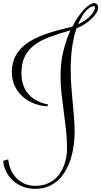

<svg xmlns="http://www.w3.org/2000/svg" viewBox="-20 -803 642 1217"><path d="M576.2 -783.2Q589.8 -783.2 595.9 -774.4Q602.1 -765.6 602.1 -754.9Q602.1 -739.7 591.1 -721.4Q580.1 -703.1 561.5 -685.1Q543 -667 518.1 -650.6Q493.2 -634.3 464.8 -623Q448.2 -575.7 438.2 -510.5Q428.2 -445.3 428.2 -358.9Q428.2 -306.6 432.1 -255.1Q436 -203.6 440.7 -154.3Q445.3 -105 449.2 -57.6Q453.1 -10.3 453.1 34.2Q453.1 74.7 447.5 117.2Q441.9 159.7 429.7 199.7Q417.5 239.7 397.9 275.1Q378.4 310.5 350.6 336.9Q322.8 363.3 286.1 378.7Q249.5 394 203.1 394Q161.6 394 126 380.4Q90.3 366.7 63.5 342.8Q36.6 318.8 20 286.4Q3.4 253.9 0 216.8L32.2 207Q35.2 240.2 48.1 270.8Q61 301.3 83 324.5Q105 347.7 135.3 361.3Q165.5 375 203.1 375Q239.7 375 268.8 365Q297.9 355 320.3 337.9Q342.8 320.8 358.6 297.6Q374.5 274.4 384.8 248.3Q395 222.2 399.9 194.1Q404.8 166 404.8 139.2Q404.8 79.6 398.4 21.5Q392.1 -36.6 384.3 -93.8Q376.5 -150.9 370.1 -207.3Q363.8 -263.7 363.8 -320.8Q363.8 -406.2 381.8 -479.7Q399.9 -553.2 426.8 -610.8Q352.1 -589.8 294.2 -568.4Q236.3 -546.9 196.8 -516.6Q157.2 -486.3 136.7 -443.8Q116.2 -401.4 116.2 -338.9Q116.2 -300.8 125 -272Q133.8 -243.2 148.2 -221.9Q162.6 -200.7 180.9 -186.3Q199.2 -171.9 217.8 -162.6Q236.3 -153.3 253.9 -148.4Q271.5 -143.6 284.2 -141.1L280.8 -128.9Q239.7 -130.9 199.2 -145.8Q158.7 -160.6 126.7 -188Q94.7 -215.3 75 -255.1Q55.2 -294.9 55.2 -347.2Q55.2 -404.3 77.9 -447.8Q100.6 -491.2 145.3 -524.4Q189.9 -557.6 256.3 -582.3Q322.8 -606.9 410.2 -627Q417.5 -628.4 424.6 -630.4Q431.6 -632.3 439 -634.8Q456.5 -669.4 475.8 -697Q495.1 -724.6 513.4 -743.7Q531.7 -762.7 548.1 -772.9Q564.5 -783.2 576.2 -783.2ZM576.2 -764.2Q566.4 -764.2 554.2 -757.6Q542 -751 528.3 -737.1Q514.6 -723.1 501 -701.2Q487.3 -679.2 475.1 -648.9Q501 -661.1 521 -675.5Q541 -689.9 554.4 -704.3Q567.9 -718.8 575 -731.9Q582 -745.1 582 -754.9Q582 -757.8 581.3 -761Q580.6 -764.2 576.2 -764.2Z"/></svg>

Font: Clicker Script
Style: Regular
Weight: 400
Designer: Astigmatic (AOETI)
Foundry: Astigmatic (AOETI)
Version: Version 1.000